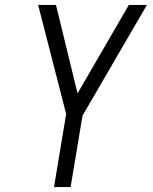

<svg xmlns="http://www.w3.org/2000/svg" viewBox="-20 -755 616 775"><path d="M198 0H265L313 -288L573 -735H500L293 -378L206 -735H134L247 -295Z"/></svg>

Font: Iosevka Sparkle Light Oblique
Style: Regular
Weight: 300
Italic angle: -9°
Designer: Belleve Invis
Foundry: Belleve Invis
Version: Version 4.5.0; ttfautohint (v1.8.3)